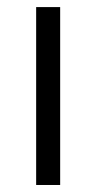

<svg xmlns="http://www.w3.org/2000/svg" viewBox="-20 -527 273 547"><path d="M83 -506.8H151.4V0H83Z"/></svg>

Font: DINish
Style: Regular
Weight: 400
Designer: Bert Driehuis
Foundry: Playbeing
Version: Version 3.008; git-95204e4c-release